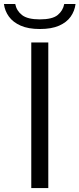

<svg xmlns="http://www.w3.org/2000/svg" viewBox="-62 -956 404 976"><path d="M97 0V-740H183.5V0ZM140.5 -808.5Q81.5 -808.5 42.8 -825.8Q4 -843 -16.8 -871.8Q-37.5 -900.5 -42 -935.5H15.5Q22 -901.5 50 -879.5Q78 -857.5 140.5 -857.5Q204 -857.5 231 -879.5Q258 -901.5 264.5 -935.5H322Q317.5 -900 297.2 -871.2Q277 -842.5 238.5 -825.5Q200 -808.5 140.5 -808.5Z"/></svg>

Font: Encode Sans SC Expanded
Style: Regular
Weight: 400
Width: 7
Designer: Multiple Designers
Foundry: Impallari Type
Version: Version 3.002